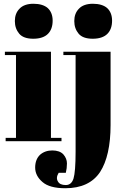

<svg xmlns="http://www.w3.org/2000/svg" viewBox="-20 -751 663 1021"><path d="M157 -545C192 -545 218 -554 235 -571C252 -588 260 -612 260 -641C260 -670 251 -692 234 -708C217 -723 191 -731 158 -731C125 -731 100 -722 84 -705C67 -688 59 -666 59 -639C59 -612 67 -590 82 -572C97 -554 122 -545 157 -545ZM6 -458C6 -458 65 -458 65 -458C65 -458 65 -18 65 -18C65 -18 10 -18 10 -18C10 -18 10 0 10 0C10 0 307 0 307 0C307 0 307 -18 307 -18C307 -18 251 -18 251 -18C251 -18 251 -476 251 -476C251 -476 6 -476 6 -476C6 -476 6 -458 6 -458ZM317 -476C317 -476 317 -458 317 -458C317 -458 382 -458 382 -458C382 -458 382 56 382 56C382 56 382 56 382 56C382 128 378 175 371 198C364 221 350 233 330 233C309 233 295 227 288 214C280 201 281 186 292 168C292 168 330 168 330 168C330 168 330 168 330 168C334 152 336 135 336 118C336 101 330 85 317 70C304 56 284 49 258 49C232 49 210 57 193 72C176 88 167 111 167 140C167 169 180 195 206 217C231 239 272 250 327 250C327 250 327 250 327 250C412 250 474 221 512 164C549 107 568 23 568 -86C568 -86 568 -476 568 -476C568 -476 317 -476 317 -476ZM473 -545C508 -545 534 -554 551 -571C568 -588 576 -612 576 -641C576 -670 567 -692 550 -708C533 -723 507 -731 474 -731C441 -731 416 -722 400 -705C383 -688 375 -666 375 -639C375 -612 383 -590 398 -572C413 -554 438 -545 473 -545Z"/></svg>

Font: Abril Fatface Utterance
Style: Regular
Weight: 500
Designer: Veronika Burian, Jos Scaglione
Foundry: TypeTogether
Version: ""